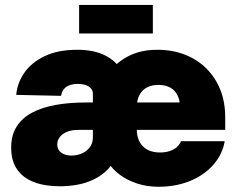

<svg xmlns="http://www.w3.org/2000/svg" viewBox="-20 -731 937 763"><path d="M218.8 9.3Q157.7 9.3 114.3 -7.6Q70.8 -24.4 47.6 -58.3Q24.4 -92.3 24.4 -144.5Q24.4 -193.8 46.1 -228Q67.9 -262.2 107.4 -283.2Q147 -304.2 200.9 -314Q254.9 -323.7 319.8 -323.7H772L695.3 -303.7Q695.3 -332.5 685.3 -352.5Q675.3 -372.6 656.2 -383.1Q637.2 -393.6 609.4 -393.6Q582.5 -393.6 563.2 -383.1Q543.9 -372.6 533.7 -352.5Q523.4 -332.5 523.4 -303.7V-219.2Q523.4 -188.5 534.7 -167.5Q545.9 -146.5 566.7 -135.7Q587.4 -125 615.7 -125Q636.7 -125 653.6 -130.4Q670.4 -135.7 682.1 -146Q693.8 -156.2 699.2 -169.9H873Q863.8 -116.7 827.4 -75.7Q791 -34.7 734.9 -11.7Q678.7 11.2 608.9 11.2Q564.9 11.2 525.6 -1.5Q486.3 -14.2 456.3 -36.4Q426.3 -58.6 408.7 -87.9V-439.9Q432.6 -469.2 460.9 -490Q489.3 -510.7 524.7 -522Q560.1 -533.2 605 -533.2Q665 -533.2 714.6 -513.9Q764.2 -494.6 800 -459Q835.9 -423.3 855.5 -374.3Q875 -325.2 875 -265.1V-214.8H291Q264.6 -214.8 245.8 -207Q227.1 -199.2 217.3 -186Q207.5 -172.9 207.5 -156.7Q207.5 -135.7 223.4 -124.3Q239.3 -112.8 264.2 -112.8Q285.6 -112.8 304.9 -121.1Q324.2 -129.4 336.7 -145.5Q349.1 -161.6 349.1 -185.1V-358.9Q349.1 -370.6 341.6 -379.4Q334 -388.2 320.6 -392.8Q307.1 -397.5 289.1 -397.5Q270 -397.5 255.9 -392.1Q241.7 -386.7 233.4 -376.2Q225.1 -365.7 222.7 -350.1L44.4 -354Q48.8 -402.3 77.4 -442.9Q106 -483.4 158.4 -508.3Q210.9 -533.2 286.6 -533.2Q353.5 -533.2 398.2 -510.5Q442.9 -487.8 465.8 -447Q488.8 -406.2 488.8 -351.1V-131.8H452.6Q437 -87.9 410.9 -60.5Q384.8 -33.2 352.3 -17.8Q319.8 -2.4 285.4 3.4Q251 9.3 218.8 9.3ZM587.4 -711.4V-598.1H294.4V-711.4Z"/></svg>

Font: Inter 28pt Black
Style: Regular
Weight: 900
Designer: Rasmus Andersson
Foundry: rsms
Version: Version 4.001;git-66647c0bb